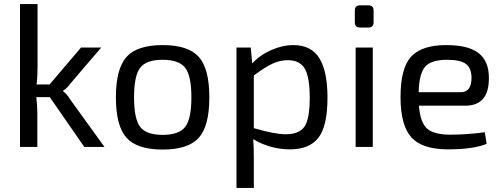

<svg xmlns="http://www.w3.org/2000/svg" viewBox="-20 -720 2466 941"><path d="M224 -244H158Q163 -199 163 -166V0H78V-700H164V-389Q164 -340 159 -306H223L377 -487H476L323 -308Q308 -287 289 -275V-273Q309 -258 323 -234L492 0H393Z M777 -499Q903 -499 954.5 -441Q1006 -383 1006 -243Q1006 -103 954.5 -45Q903 13 777 13Q652 13 600 -45Q548 -103 548 -243Q548 -383 600 -441Q652 -499 777 -499ZM887.5 -388Q857 -427 777 -427Q697 -427 667 -388Q637 -349 637 -243Q637 -137 667 -98Q697 -59 777 -59Q857 -59 887.5 -98Q918 -137 918 -243Q918 -349 887.5 -388Z M1209 -487 1216 -409Q1255 -451 1310 -475Q1365 -499 1418 -499Q1505 -499 1545 -435Q1585 -371 1585 -241Q1585 -103 1541 -45.5Q1497 12 1401 12Q1305 12 1221 -38Q1224 -4 1224 60V201H1139V-487ZM1224 -350V-92Q1326 -62 1380 -62Q1446 -62 1472 -99Q1498 -136 1498 -241Q1498 -343 1473.5 -384Q1449 -425 1390 -425Q1352 -425 1314.5 -407.5Q1277 -390 1224 -350Z M1745 -694H1785Q1811 -694 1811 -668V-611Q1811 -585 1785 -585H1745Q1719 -585 1719 -611V-668Q1719 -694 1745 -694ZM1807 0H1723V-487H1807Z M2260 -202H2033Q2040 -118 2074 -89Q2108 -60 2187 -60Q2270 -60 2356 -72L2365 -15Q2300 12 2176 12Q2050 12 1996.5 -46.5Q1943 -105 1943 -245Q1943 -386 1995 -442.5Q2047 -499 2167 -499Q2276 -499 2326 -459.5Q2376 -420 2376 -340Q2378 -202 2260 -202ZM2032 -268H2238Q2291 -268 2291 -340Q2290 -387 2263 -407Q2236 -427 2171 -427Q2094 -427 2064 -393.5Q2034 -360 2032 -268Z"/></svg>

Font: Exo 2.0
Style: Regular
Weight: 400
Designer: Natanael Gama
Version: Version 1.001;PS 001.001;hotconv 1.0.70;makeotf.lib2.5.58329